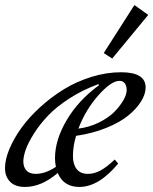

<svg xmlns="http://www.w3.org/2000/svg" viewBox="-23 -721 601 752"><path d="M416.5 -491.7 383.3 -513.2 503.4 -701.2 557.6 -662.6ZM75.2 11.2Q36.1 11.2 16.4 -9.3Q-3.4 -29.8 -3.4 -62.5Q-3.4 -96.2 13.9 -137.7Q31.2 -179.2 61.3 -220.7Q91.3 -262.2 134.5 -301.5Q177.7 -340.8 226.8 -371.1Q275.9 -401.4 334.7 -419.7Q393.6 -438 451.2 -438Q547.4 -438 547.4 -378.4Q547.4 -352.5 529.5 -323.7Q511.7 -294.9 478.8 -268.1Q445.8 -241.2 392.3 -219.7Q338.9 -198.2 274.9 -189Q262.7 -147.9 262.7 -109.9Q262.7 -77.6 277.3 -58.8Q292 -40 321.8 -40Q346.2 -40 370.6 -53.2Q395 -66.4 426.3 -96.2L439.9 -80.6Q364.3 11.2 287.6 11.2Q226.1 11.2 203.1 -43.5Q139.2 11.2 75.2 11.2ZM444.8 -404.3Q412.6 -404.3 362.3 -347.7Q312 -291 284.2 -217.3Q327.1 -222.7 364.5 -241.2Q401.9 -259.8 424.6 -282.7Q447.3 -305.7 460.2 -328.4Q473.1 -351.1 473.1 -367.7Q473.1 -384.8 465.8 -394.5Q458.5 -404.3 444.8 -404.3ZM68.4 -88.9Q68.4 -66.4 80.6 -53.2Q92.8 -40 116.7 -40Q154.8 -40 195.8 -67.4Q192.4 -85.9 192.4 -102.1Q192.4 -172.4 238 -250.2Q283.7 -328.1 364.7 -387.2L362.8 -391.6Q300.8 -369.1 248.8 -335.4Q196.8 -301.8 164.3 -267.3Q131.8 -232.9 109.4 -197Q86.9 -161.1 77.6 -134.3Q68.4 -107.4 68.4 -88.9Z"/></svg>

Font: Elstob 14pt
Style: Italic
Weight: 400
Italic angle: -20°
Designer: Peter S. Baker
Version: Version 1.015